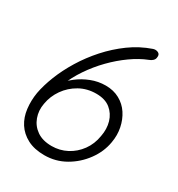

<svg xmlns="http://www.w3.org/2000/svg" viewBox="-174 -834 885 955"><g transform="rotate(30 268.5 -356.0)"><path d="M222.7 9.8Q165 9.8 125 -11.2Q85 -32.2 62.5 -67.4Q40 -102.5 34.7 -147.9Q29.3 -193.4 37.1 -240.2Q45.9 -288.1 67.9 -343.8Q89.8 -399.4 124.5 -456.1Q159.2 -512.7 205.1 -564Q251 -615.2 306.6 -655.8Q362.3 -696.3 427.7 -718.8Q434.6 -720.7 439.5 -720.7Q452.1 -720.7 460.4 -713.9Q468.8 -707 465.8 -690.4Q464.8 -680.7 456.5 -672.9Q448.2 -665 436.5 -661.1Q391.6 -643.6 344.7 -610.4Q297.9 -577.1 255.9 -534.2Q213.9 -491.2 180.2 -441.4Q146.5 -391.6 127 -340.8L103.5 -328.1Q127 -361.3 159.7 -386.7Q192.4 -412.1 232.4 -427.7Q272.5 -443.4 315.4 -443.4Q360.4 -443.4 395 -424.3Q429.7 -405.3 451.2 -372.6Q472.7 -339.8 481 -298.8Q489.3 -257.8 481.4 -213.9Q471.7 -155.3 434.1 -104Q396.5 -52.7 341.8 -21.5Q287.1 9.8 222.7 9.8ZM231.4 -47.9Q277.3 -47.9 317.4 -68.8Q357.4 -89.8 384.8 -127.4Q412.1 -165 419.9 -213.9Q428.7 -258.8 417.5 -297.4Q406.2 -335.9 376 -360.4Q345.7 -384.8 294.9 -384.8Q242.2 -384.8 199.7 -360.8Q157.2 -336.9 129.4 -297.4Q101.6 -257.8 93.8 -210.9Q85.9 -168.9 99.6 -131.3Q113.3 -93.8 146.5 -70.8Q179.7 -47.9 231.4 -47.9Z"/></g></svg>

Font: Quicksand
Style: Italic
Weight: 400
Designer: Andrew Paglinawan
Foundry: Andrew Paglinawan
Version: Version 3.006